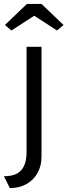

<svg xmlns="http://www.w3.org/2000/svg" viewBox="-41 -760 343 976"><path d="M-21 136Q20 136 45 122.5Q70 109 82 81.5Q94 54 94 14V-522H170V36Q170 84 149.5 120Q129 156 93 176Q57 196 9 196ZM96 -740H170L282 -633L249 -605L133 -680L17 -605L-16 -633Z"/></svg>

Font: Our Lexend Light
Style: Regular
Weight: 300
Designer: Bonnie Shaver-Troup, Thomas Jockin
Foundry: Lexend
Version: Version 1.007